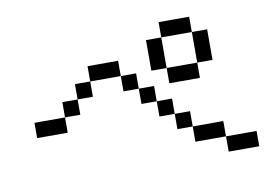

<svg xmlns="http://www.w3.org/2000/svg" viewBox="-64 -794 1129 773"><g transform="rotate(-10 500.0 -407.0)"><path d="M937.5 -125V-187.5H812.5V-125ZM812.5 -187.5V-250H687.5V-187.5ZM687.5 -250V-312.5H625V-250ZM625 -312.5V-375H562.5V-312.5ZM187.5 -375H62.5V-312.5H187.5ZM187.5 -375H250V-437.5H187.5ZM562.5 -375V-437.5H500V-375ZM250 -437.5H312.5V-500H250ZM500 -437.5V-500H437.5V-437.5ZM312.5 -500H437.5V-562.5H312.5ZM625 -500V-437.5H750V-500ZM625 -500Q625 -500 625 -625H562.5Q562.5 -625 562.5 -500ZM750 -500H812.5Q812.5 -500 812.5 -625H750Q750 -625 750 -500ZM625 -625H750V-687.5H625Z"/></g></svg>

Font: CalcUnifontExMono
Style: Regular
Weight: 500
Version: Version 15.0.06